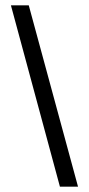

<svg xmlns="http://www.w3.org/2000/svg" viewBox="-20 -699 334 721"><path d="M273 2H205L21 -679H88Z"/></svg>

Font: Pavanam
Style: Regular
Weight: 400
Designer: Tharique Azeez
Foundry: Tharique Azeez
Version: Version 1.86; ttfautohint (v1.3) -l 8 -r 50 -G 200 -x 14 -D 